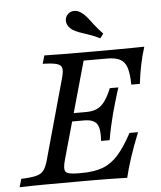

<svg xmlns="http://www.w3.org/2000/svg" viewBox="-60 -803 710 849"><g transform="rotate(-5 294.5 -378.0)"><path d="M-7.3 0 3.2 -36.3Q46.8 -37.9 69.4 -43.5Q91.9 -49.2 102.8 -63.3Q113.7 -77.4 121.8 -105.6L221.8 -465.3Q229.8 -494.4 226.6 -508.5Q223.4 -522.6 204 -528.2Q184.7 -533.9 141.9 -534.7L152.4 -571Q183.1 -570.2 233.9 -569.8Q284.7 -569.4 354 -569.4Q391.1 -569.4 424.2 -569.4Q457.3 -569.4 487.5 -569.8Q517.7 -570.2 544.8 -570.2Q571.8 -570.2 596 -571Q583.9 -533.1 575.8 -494Q567.7 -454.8 562.1 -408.9H524.2Q523.4 -457.3 514.9 -483.9Q506.5 -510.5 485.9 -521.8Q465.3 -533.1 429 -533.1H323.4L203.2 -104.8Q191.1 -62.9 200.8 -50.8Q210.5 -38.7 254 -38.7H271Q326.6 -38.7 364.9 -52.8Q403.2 -66.9 434.3 -101.6Q465.3 -136.3 497.6 -196.8H535.5Q511.3 -136.3 496 -89.9Q480.6 -43.5 470.2 0Q446 -0.8 422.2 -1.2Q398.4 -1.6 373.8 -2Q349.2 -2.4 323.4 -2.4Q297.6 -2.4 269.4 -2.4Q177.4 -2.4 108.1 -2Q38.7 -1.6 -7.3 0ZM223.4 -269.4 233.1 -305.6H397.6L387.1 -269.4ZM369.4 -172.6Q373.4 -227.4 358.9 -248.4Q344.4 -269.4 302.4 -269.4L312.9 -305.6Q341.9 -305.6 361.7 -314.1Q381.5 -322.6 397.2 -343.5Q412.9 -364.5 428.2 -401.6H466.1Q462.1 -389.5 456.5 -371Q450.8 -352.4 444.4 -330.6Q437.9 -308.9 432.3 -287.1Q429 -273.4 425.8 -260.5Q422.6 -247.6 419.4 -233.9Q416.1 -220.2 413.3 -205.2Q410.5 -190.3 407.3 -172.6ZM405.6 -625Q375 -639.5 352.4 -646.8Q329.8 -654 313.3 -660.1Q296.8 -666.1 284.7 -674.2Q266.1 -687.9 261.7 -705.6Q257.3 -723.4 267.7 -738.7Q279 -754 297.6 -755.6Q316.1 -757.3 334.7 -742.7Q346.8 -733.9 357.3 -720.6Q367.7 -707.3 382.3 -688.3Q396.8 -669.4 420.2 -644.4Z"/></g></svg>

Font: Playfair 9pt
Style: Italic
Weight: 400
Italic angle: -15.6°
Designer: Claus Eggers Sørensen
Foundry: Claus Eggers Sørensen
Version: Version 2.001;gftools[0.9.30]